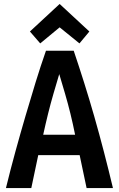

<svg xmlns="http://www.w3.org/2000/svg" viewBox="-20 -949 600 969"><path d="M10 0Q33 -94 58 -185Q83 -276 108.5 -363Q134 -450 159.5 -533Q185 -616 212 -693H352Q378 -616 404.5 -532Q431 -448 456 -360.5Q481 -273 504.5 -182.5Q528 -92 550 0H417L382 -166H173L138 0ZM198 -269H359Q348 -324 335.5 -375Q323 -426 308.5 -475.5Q294 -525 279 -575Q264 -525 249.5 -475Q235 -425 222.5 -374.5Q210 -324 198 -269ZM183 -730 131 -790 281 -929 431 -790 381 -730 281 -811Z"/></svg>

Font: Ubuntu Sans Mono SemiBold
Style: Regular
Weight: 600
Monospace: yes
Designer: Dalton Maag Ltd
Foundry: Dalton Maag Ltd
Version: Version 1.006